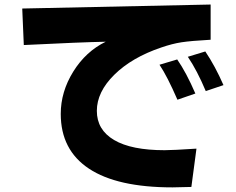

<svg xmlns="http://www.w3.org/2000/svg" viewBox="-20 -770 1040 847"><path d="M78.1 -732.4 909.2 -750V-594.7Q822.3 -589.8 780.8 -583.5Q739.3 -577.1 691.4 -560.5Q561.5 -516.6 484.4 -440.4Q407.2 -364.3 407.2 -280.8Q407.2 -197.3 483.4 -152.3Q559.6 -107.4 706.1 -107.4Q742.2 -107.4 846.7 -114.3L824.2 54.7Q765.6 56.6 741.2 56.6Q497.1 56.6 372.6 -25.9Q248 -108.4 248 -267.6Q248 -365.2 303.2 -454.1Q358.4 -543 446.3 -585.9Q339.8 -584 85 -571.3ZM683.6 -484.4 761.7 -507.8Q801.8 -450.2 841.8 -357.4L762.7 -330.1Q717.8 -433.6 683.6 -484.4ZM808.6 -519.5 885.7 -543Q929.7 -477.5 965.8 -394.5L887.7 -368.2Q849.6 -459 808.6 -519.5Z"/></svg>

Font: GenEi M Gothic v2 Heavy
Style: Regular
Weight: 800
Version: Version 2.0